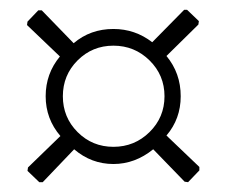

<svg xmlns="http://www.w3.org/2000/svg" viewBox="-20 -558 476 391"><path d="M361 -538 385 -515 384 -508 319 -444Q348 -409 348 -362Q348 -316 319 -282L386 -218V-211L363 -187L356 -188L292 -254Q255 -224 211 -224Q166 -224 131 -254L67 -187H60L36 -210L37 -217L103 -281Q73 -316 73 -362Q73 -408 102 -443L35 -507L36 -514L58 -537H65L130 -470Q164 -499 211 -499Q255 -499 290 -472L355 -538ZM284.5 -435Q254 -465 211 -465Q168 -465 138 -435Q108 -405 108 -362Q108 -319 138 -289Q168 -259 211 -259Q254 -259 284.5 -289Q315 -319 315 -362Q315 -405 284.5 -435Z"/></svg>

Font: Alegreya Sans Light
Style: Regular
Weight: 300
Designer: Juan Pablo del Peral
Foundry: Huerta Tipografica
Version: Version 2.007